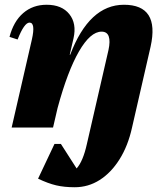

<svg xmlns="http://www.w3.org/2000/svg" viewBox="-20 -536 702 807"><path d="M29 0 114 -370Q130 -441 104 -441Q82 -441 54 -370L20 -381Q37 -446 77.5 -481Q118 -516 176 -516Q240 -516 271.5 -476.5Q303 -437 289 -375L273 -306H275Q355 -516 501 -516Q652 -516 613 -340L535 0Q518 77 482.5 133.5Q447 190 399 220.5Q351 251 294 251Q250 251 216 243Q182 235 140 215L209 69H236L302 172Q329 142 345 70L436 -326Q444 -363 437 -383Q430 -403 407 -403Q360 -403 312 -320Q264 -237 222 -82L203 0Z"/></svg>

Font: Platypi ExtraBold
Style: Italic
Weight: 800
Italic angle: -13°
Designer: David Sargent
Foundry: Bolt Cutter Type
Version: Version 1.200; ttfautohint (v1.8.4.7-5d5b)